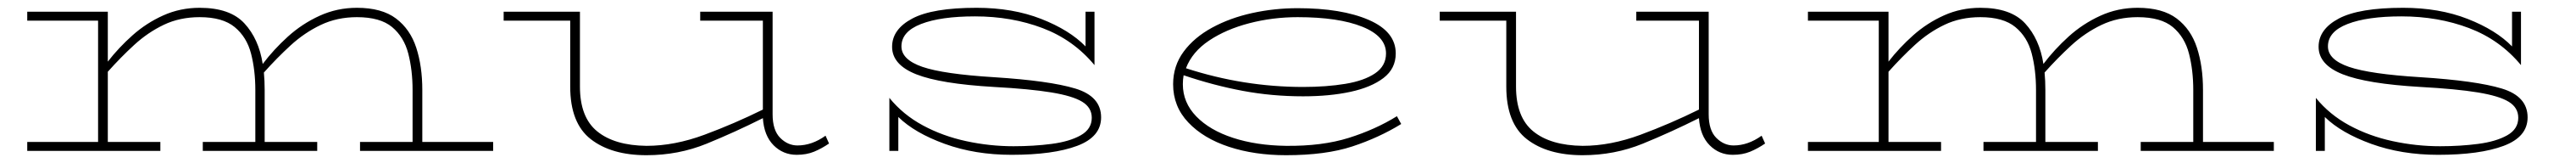

<svg xmlns="http://www.w3.org/2000/svg" viewBox="-20 -387 6619 418"><path d="M50 0V-23H232V-334H50V-357H257V-229Q285 -265 320.5 -296.5Q356 -328 399.5 -347.5Q443 -367 493 -367Q571 -367 608 -327Q645 -287 655 -223Q683 -260 719.5 -293Q756 -326 801 -346.5Q846 -367 897 -367Q961 -367 997.5 -339.5Q1034 -312 1049.5 -264.5Q1065 -217 1065 -156V-23H1247V0H905V-23H1040V-156Q1040 -207 1029 -249.5Q1018 -292 987.5 -317.5Q957 -343 897 -343Q846 -343 804 -323Q762 -303 726.5 -270.5Q691 -238 658 -201Q660 -180 660 -156V-23H795V0H501V-23H636V-156Q636 -207 625 -249.5Q614 -292 583 -317.5Q552 -343 493 -343Q442 -343 401 -323.5Q360 -304 325 -272Q290 -240 257 -203V-23H392V0Z M1274 -334V-357H1470V-165Q1470 -86 1514.5 -50Q1559 -14 1641 -13Q1713 -13 1790 -41.5Q1867 -70 1940 -106V-334H1779V-357H1965V-94Q1965 -53 1984.5 -33.5Q2004 -14 2029 -14Q2066 -14 2101 -39L2110 -19Q2091 -6 2071.5 2Q2052 10 2027 10Q1992 10 1967.5 -14.5Q1943 -39 1940 -84Q1868 -48 1795.5 -18.5Q1723 11 1641 11Q1551 11 1498 -30Q1445 -71 1445 -165V-334Z M2579 10Q2485 10 2407.5 -18Q2330 -46 2288 -87V0H2265V-136Q2300 -93 2351 -65.5Q2402 -38 2462.5 -25Q2523 -12 2584 -12Q2636 -12 2682 -18Q2728 -24 2756.5 -40Q2785 -56 2785 -85Q2785 -111 2760.5 -126Q2736 -141 2681 -150Q2626 -159 2534 -164Q2396 -172 2334 -196.5Q2272 -221 2272 -267Q2272 -312 2324 -339.5Q2376 -367 2489 -367Q2582 -367 2655 -338.5Q2728 -310 2769 -268V-357H2792V-220Q2738 -285 2658.5 -315Q2579 -345 2485 -345Q2397 -345 2346.5 -325.5Q2296 -306 2296 -268Q2296 -234 2350 -215.5Q2404 -197 2534 -189Q2676 -180 2742.5 -160Q2809 -140 2809 -86Q2809 -36 2747.5 -13Q2686 10 2579 10Z M3284 11Q3203 11 3137.5 -10.5Q3072 -32 3033 -73Q2994 -114 2994 -171Q2994 -218 3021 -254.5Q3048 -291 3094 -316Q3140 -341 3197 -353.5Q3254 -366 3314 -366Q3427 -366 3496.5 -336Q3566 -306 3566 -250Q3566 -211 3534.5 -187Q3503 -163 3449.5 -151.5Q3396 -140 3328 -140Q3248 -140 3173 -154Q3098 -168 3021 -194Q3019 -183 3019 -171Q3019 -124 3053.5 -88.5Q3088 -53 3148 -33.5Q3208 -14 3284 -13Q3377 -12 3445.5 -33.5Q3514 -55 3569 -89L3580 -69Q3523 -34 3454.5 -11.5Q3386 11 3284 11ZM3314 -343Q3250 -343 3190 -327.5Q3130 -312 3086.5 -283Q3043 -254 3027 -212Q3175 -164 3328 -164Q3388 -164 3436.5 -172Q3485 -180 3513 -199Q3541 -218 3541 -250Q3541 -294 3480 -318.5Q3419 -343 3314 -343Z M3679 -334V-357H3875V-165Q3875 -86 3919.5 -50Q3964 -14 4046 -13Q4118 -13 4195 -41.5Q4272 -70 4345 -106V-334H4184V-357H4370V-94Q4370 -53 4389.5 -33.5Q4409 -14 4434 -14Q4471 -14 4506 -39L4515 -19Q4496 -6 4476.5 2Q4457 10 4432 10Q4397 10 4372.5 -14.5Q4348 -39 4345 -84Q4273 -48 4200.5 -18.5Q4128 11 4046 11Q3956 11 3903 -30Q3850 -71 3850 -165V-334Z M4625 0V-23H4807V-334H4625V-357H4832V-229Q4860 -265 4895.5 -296.5Q4931 -328 4974.5 -347.5Q5018 -367 5068 -367Q5146 -367 5183 -327Q5220 -287 5230 -223Q5258 -260 5294.5 -293Q5331 -326 5376 -346.5Q5421 -367 5472 -367Q5536 -367 5572.5 -339.5Q5609 -312 5624.5 -264.5Q5640 -217 5640 -156V-23H5822V0H5480V-23H5615V-156Q5615 -207 5604 -249.5Q5593 -292 5562.5 -317.5Q5532 -343 5472 -343Q5421 -343 5379 -323Q5337 -303 5301.5 -270.5Q5266 -238 5233 -201Q5235 -180 5235 -156V-23H5370V0H5076V-23H5211V-156Q5211 -207 5200 -249.5Q5189 -292 5158 -317.5Q5127 -343 5068 -343Q5017 -343 4976 -323.5Q4935 -304 4900 -272Q4865 -240 4832 -203V-23H4967V0Z M6244 10Q6150 10 6072.5 -18Q5995 -46 5953 -87V0H5930V-136Q5965 -93 6016 -65.5Q6067 -38 6127.5 -25Q6188 -12 6249 -12Q6301 -12 6347 -18Q6393 -24 6421.5 -40Q6450 -56 6450 -85Q6450 -111 6425.5 -126Q6401 -141 6346 -150Q6291 -159 6199 -164Q6061 -172 5999 -196.5Q5937 -221 5937 -267Q5937 -312 5989 -339.5Q6041 -367 6154 -367Q6247 -367 6320 -338.5Q6393 -310 6434 -268V-357H6457V-220Q6403 -285 6323.5 -315Q6244 -345 6150 -345Q6062 -345 6011.5 -325.5Q5961 -306 5961 -268Q5961 -234 6015 -215.5Q6069 -197 6199 -189Q6341 -180 6407.5 -160Q6474 -140 6474 -86Q6474 -36 6412.5 -13Q6351 10 6244 10Z"/></svg>

Font: Padyakke Expanded One
Style: Regular
Weight: 400
Designer: James Puckett
Foundry: Dunwich Type Founders
Version: Version 1.500; ttfautohint (v1.8.4.7-5d5b)